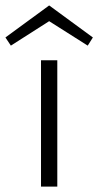

<svg xmlns="http://www.w3.org/2000/svg" viewBox="-52 -687 362 707"><path d="M129 -667 290 -549 271 -519 129 -609 -12 -519 -32 -549ZM99 0V-465H159V0Z"/></svg>

Font: EauTestSC Semilight
Style: Regular
Weight: 300
Designer: Christian Thalmann (Catharsis Fonts)
Version: Version 0.001;PS 000.001;hotconv 1.0.88;makeotf.lib2.5.64775